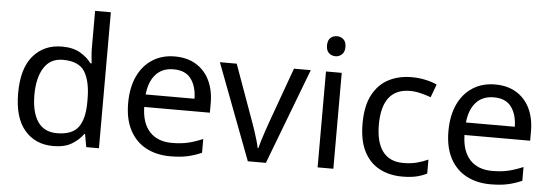

<svg xmlns="http://www.w3.org/2000/svg" viewBox="-50 -910 3068 1069"><g transform="rotate(5 1484.5 -375.0)"><path d="M275 10Q175 10 115 -59.5Q55 -129 55 -267Q55 -405 115.5 -475.5Q176 -546 276 -546Q338 -546 377.5 -523Q417 -500 442 -467H448Q447 -480 444.5 -505.5Q442 -531 442 -546V-760H530V0H459L446 -72H442Q418 -38 378 -14Q338 10 275 10ZM289 -63Q374 -63 408.5 -109.5Q443 -156 443 -250V-266Q443 -366 410 -419.5Q377 -473 288 -473Q217 -473 181.5 -416.5Q146 -360 146 -265Q146 -169 181.5 -116Q217 -63 289 -63Z M907 -546Q976 -546 1025.5 -516Q1075 -486 1101.5 -431.5Q1128 -377 1128 -304V-251H761Q763 -160 807.5 -112.5Q852 -65 932 -65Q983 -65 1022.5 -74.5Q1062 -84 1104 -102V-25Q1063 -7 1023 1.5Q983 10 928 10Q852 10 793.5 -21Q735 -52 702.5 -113.5Q670 -175 670 -264Q670 -352 699.5 -415Q729 -478 782.5 -512Q836 -546 907 -546ZM906 -474Q843 -474 806.5 -433.5Q770 -393 763 -321H1036Q1035 -389 1004 -431.5Q973 -474 906 -474Z M1362 0 1159 -536H1253L1367 -220Q1375 -198 1384 -171Q1393 -144 1400 -119.5Q1407 -95 1410 -78H1414Q1418 -95 1425.5 -120Q1433 -145 1442.5 -172Q1452 -199 1459 -220L1573 -536H1667L1463 0Z M1840 -536V0H1752V-536ZM1797 -737Q1817 -737 1832.5 -723.5Q1848 -710 1848 -681Q1848 -653 1832.5 -639Q1817 -625 1797 -625Q1775 -625 1760 -639Q1745 -653 1745 -681Q1745 -710 1760 -723.5Q1775 -737 1797 -737Z M2225 10Q2154 10 2098.5 -19Q2043 -48 2011.5 -109Q1980 -170 1980 -265Q1980 -364 2013 -426Q2046 -488 2102.5 -517Q2159 -546 2231 -546Q2272 -546 2310 -537.5Q2348 -529 2372 -517L2345 -444Q2321 -453 2289 -461Q2257 -469 2229 -469Q2071 -469 2071 -266Q2071 -169 2109.5 -117.5Q2148 -66 2224 -66Q2268 -66 2301.5 -75Q2335 -84 2363 -97V-19Q2336 -5 2303.5 2.5Q2271 10 2225 10Z M2697 -546Q2766 -546 2815.5 -516Q2865 -486 2891.5 -431.5Q2918 -377 2918 -304V-251H2551Q2553 -160 2597.5 -112.5Q2642 -65 2722 -65Q2773 -65 2812.5 -74.5Q2852 -84 2894 -102V-25Q2853 -7 2813 1.5Q2773 10 2718 10Q2642 10 2583.5 -21Q2525 -52 2492.5 -113.5Q2460 -175 2460 -264Q2460 -352 2489.5 -415Q2519 -478 2572.5 -512Q2626 -546 2697 -546ZM2696 -474Q2633 -474 2596.5 -433.5Q2560 -393 2553 -321H2826Q2825 -389 2794 -431.5Q2763 -474 2696 -474Z"/></g></svg>

Font: Noto Naskh Arabic
Style: Regular
Weight: 400
Designer: Monotype Design Team, David Williams, Mohamad Dakak and Nizar Qandah
Foundry: Monotype Imaging Inc.
Version: Version 2.013